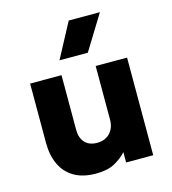

<svg xmlns="http://www.w3.org/2000/svg" viewBox="-115 -861 868 969"><g transform="rotate(-15 319.0 -376.0)"><path d="M268 15Q198.5 15 153 -12.2Q107.5 -39.5 85.2 -87.8Q63 -136 63 -200V-510H227V-224.5Q227 -182.5 249.2 -158Q271.5 -133.5 314 -133.5Q341.5 -133.5 362.2 -145.8Q383 -158 394.2 -179.5Q405.5 -201 405.5 -229.5V-510H569.5V0H428V-54Q403.5 -26.5 366 -5.8Q328.5 15 268 15ZM236.5 -585 333.5 -767H496.5L384.5 -585Z"/></g></svg>

Font: Geologica Roman
Style: Bold
Weight: 700
Designer: Sindre Bremnes, Frode Helland
Foundry: Monokrom Skriftforlag AS
Version: Version 1.010;gftools[0.9.28]